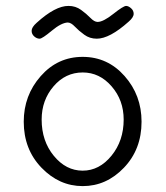

<svg xmlns="http://www.w3.org/2000/svg" viewBox="-20 -631 565 655"><path d="M61 -215.8Q61 -305.7 118.9 -371.3Q176.8 -437 262 -437Q347.2 -437 405 -371.6Q462.9 -306.2 462.9 -215.8Q462.9 -121.6 402.8 -58.8Q342.8 3.9 262.2 3.9Q182.1 3.9 121.6 -58.8Q61 -121.6 61 -215.8ZM87.9 -525.9Q87.9 -538.1 105 -553.2Q168.9 -611.3 213.9 -610.8Q237.8 -610.8 256.3 -597.4Q274.9 -584 288.3 -570.1Q301.8 -556.2 313 -556.2Q332 -556.2 366.5 -583.5Q400.9 -610.8 410.2 -610.8Q418 -610.8 427 -603Q436 -595.2 436 -584Q436 -571.8 418.9 -557.1Q354 -499 310.1 -499Q286.1 -499 267.6 -512.5Q249 -525.9 235.6 -540Q222.2 -554.2 210.9 -554.2Q189 -553.2 156.5 -526.1Q124 -499 115.2 -499Q105.5 -499 96.7 -506.8Q87.9 -514.6 87.9 -525.9ZM122.1 -223.1Q122.1 -149.9 163.6 -99.4Q205.1 -48.8 262 -48.8Q318.8 -48.8 360.4 -99.9Q401.9 -150.9 401.9 -223.1Q401.9 -289.1 360.8 -336.4Q319.8 -383.8 262.2 -383.8Q203.1 -383.8 162.6 -336.4Q122.1 -289.1 122.1 -223.1Z"/></svg>

Font: CMU Typewriter Text
Style: Light
Weight: 200
Version: Version 0.7.0